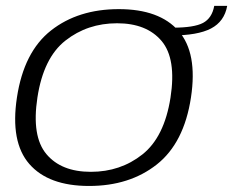

<svg xmlns="http://www.w3.org/2000/svg" viewBox="-20 -627 792 652"><path d="M282.5 4.5Q144.5 4.5 79.5 -70.2Q14.5 -145 37.5 -296Q61 -451 153.2 -523.5Q245.5 -596 383.5 -596Q521.5 -596 586.5 -521.8Q651.5 -447.5 628.5 -296Q605 -141.5 512.5 -68.5Q420 4.5 282.5 4.5ZM288.5 -43.5Q389 -43.5 463.5 -102.5Q538 -161.5 559 -295.5Q579.5 -427.5 528.8 -487.8Q478 -548 377.5 -548Q277 -548 202.2 -489.2Q127.5 -430.5 107 -295.5Q87 -164 137.5 -103.8Q188 -43.5 288.5 -43.5ZM566 -533Q639 -533 669.5 -549.2Q700 -565.5 707.5 -607H751.5Q742 -554 696.5 -530.2Q651 -506.5 561.5 -506.5Z"/></svg>

Font: Anybody ExtraExpanded Light
Style: Italic
Weight: 300
Width: 8
Italic angle: -10°
Designer: Tyler Finck
Foundry: Etcetera Type Company
Version: Version 1.010; ttfautohint (v1.8.3) -l 8 -r 50 -G 200 -x 14 